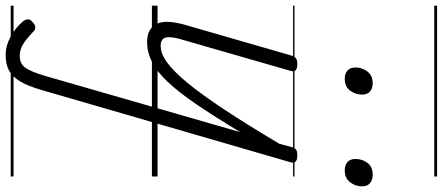

<svg xmlns="http://www.w3.org/2000/svg" viewBox="-464 -586 1568 680"><g transform="rotate(90 320.0 -246.0)"><path d="M174 518Q142 518 110 500.5Q78 483 56 457Q49 449 48.5 439.5Q48 430 60 421Q70 412 79 413Q88 414 95 423Q115 442 134.5 455Q154 468 178 468Q205 468 219 449.5Q233 431 248 381L448 -313Q392 -220 349 -157Q306 -94 269.5 -55.5Q233 -17 199 0Q165 17 129 17Q103 17 87 7.5Q71 -2 63.5 -19.5Q56 -37 57.5 -61Q59 -85 67 -114L177 -495Q181 -506 187 -510.5Q193 -515 206 -515Q223 -515 229 -509Q235 -503 231 -491L123 -116Q109 -72 112.5 -51.5Q116 -31 142 -31Q170 -31 201.5 -54Q233 -77 273.5 -126Q314 -175 367 -255Q420 -335 489 -451L501 -495Q504 -506 510 -510.5Q516 -515 530 -515Q546 -515 552 -509Q558 -503 555 -492L299 390Q285 439 268 467Q251 495 229 506.5Q207 518 174 518ZM259 -683Q241 -683 230 -692.5Q219 -702 219 -721Q219 -745 233.5 -763.5Q248 -782 275 -782Q293 -782 304 -772.5Q315 -763 315 -744Q315 -721 301 -702Q287 -683 259 -683ZM584 -683Q565 -683 554 -692.5Q543 -702 543 -721Q543 -745 557 -763.5Q571 -782 599 -782Q617 -782 628.5 -772.5Q640 -763 640 -744Q640 -721 625.5 -702Q611 -683 584 -683ZM0 490H605V500H0ZM0 -20H605V0H0ZM0 -505H605V-500H0ZM0 -1010H605V-1000H0Z"/></g></svg>

Font: Playwrite AU QLD Guides
Style: Regular
Weight: 400
Designer: Veronika Burian, José Scaglione
Foundry: TypeTogether
Version: Version 1.003